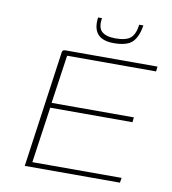

<svg xmlns="http://www.w3.org/2000/svg" viewBox="-72 -668 655 731"><g transform="rotate(10 255.5 -302.5)"><path d="M72 0 134 -440Q135 -447 135.5 -451Q136 -455 139 -457.5Q142 -460 147 -460H504L502 -441H158L131 -254H449L447 -235H129L98 -19H443L440 0ZM324 -519Q280 -519 261.5 -541Q243 -563 249 -605H264Q258 -568 274.5 -553Q291 -538 327 -538Q369 -538 386 -553Q403 -568 408 -605H424Q417 -561 396.5 -540Q376 -519 324 -519Z"/></g></svg>

Font: Genos Thin
Style: Italic
Weight: 100
Italic angle: -8°
Designer: Robert E. Leuschke
Foundry: Robert E. Leuschke
Version: Version 1.010